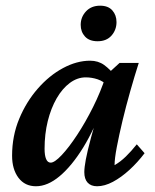

<svg xmlns="http://www.w3.org/2000/svg" viewBox="-20 -647 544 675"><path d="M106.4 7.8Q67.4 7.8 44.9 -22Q22.5 -51.8 22.5 -99.6Q22.5 -168.9 47.4 -229Q72.3 -289.1 112.8 -335.4Q153.3 -381.8 201.7 -407.7Q250 -433.6 296.9 -433.6Q325.2 -433.6 346.2 -418.5Q367.2 -403.3 388.7 -376L359.4 -344.7Q343.8 -361.3 323.2 -368.2Q302.7 -375 281.2 -375Q252 -375 225.6 -355.5Q199.2 -335.9 179.2 -301.3Q159.2 -266.6 147.9 -221.2Q136.7 -175.8 136.7 -124Q136.7 -100.6 142.1 -87.9Q147.5 -75.2 158.2 -75.2Q171.9 -75.2 196.8 -101.6Q221.7 -127.9 251 -172.4Q280.3 -216.8 307.1 -270.5Q334 -324.2 351.6 -378.9L365.2 -393.6L400.4 -425.8H467.8Q453.1 -379.9 438 -326.7Q422.9 -273.4 410.6 -222.2Q398.4 -170.9 390.6 -129.9Q382.8 -88.9 382.8 -66.4Q403.3 -78.1 422.4 -96.7Q441.4 -115.2 460.9 -139.6L488.3 -108.4Q463.9 -76.2 435.1 -49.8Q406.2 -23.4 377 -7.8Q347.7 7.8 321.3 7.8Q299.8 7.8 288.1 -4.9Q276.4 -17.6 276.4 -42Q276.4 -57.6 281.7 -86.4Q287.1 -115.2 299.8 -162.6Q312.5 -210 334 -281.2H343.8Q312.5 -193.4 272.5 -128.4Q232.4 -63.5 189.9 -27.8Q147.5 7.8 106.4 7.8ZM323.2 -502Q293.9 -502 278.8 -518.6Q263.7 -535.2 263.7 -559.6Q263.7 -586.9 282.2 -606.9Q300.8 -627 332 -627Q360.4 -627 375 -610.4Q389.6 -593.8 389.6 -569.3Q389.6 -542 372.1 -522Q354.5 -502 323.2 -502Z"/></svg>

Font: Crimson Pro SemiBold
Style: Italic
Weight: 600
Italic angle: -12°
Designer: Jacques Le Bailly
Foundry: Baron von Fonthausen
Version: Version 1.003